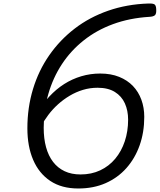

<svg xmlns="http://www.w3.org/2000/svg" viewBox="-20 -1054 910 1094"><path d="M426 20Q331 20 266.5 -23Q202 -66 169 -143Q136 -220 136 -323Q136 -441 168 -546.5Q200 -652 260.5 -739Q321 -826 405.5 -891Q490 -956 596.5 -993Q703 -1030 826 -1034Q846 -1035 857.5 -1030.5Q869 -1026 870 -1003Q872 -976 863 -967.5Q854 -959 830 -958Q718 -951 624 -916.5Q530 -882 456.5 -823.5Q383 -765 332.5 -688Q282 -611 255.5 -519Q229 -427 229 -326Q229 -264 242.5 -215Q256 -166 282.5 -131.5Q309 -97 348 -78.5Q387 -60 439 -60Q501 -60 551 -83.5Q601 -107 636.5 -149.5Q672 -192 691 -249Q710 -306 710 -372Q710 -424 691.5 -465Q673 -506 634.5 -530Q596 -554 536 -554Q493 -554 453 -542Q413 -530 377 -508.5Q341 -487 310.5 -459.5Q280 -432 255.5 -399.5Q231 -367 214 -334L190 -410Q222 -462 261 -504Q300 -546 345.5 -575Q391 -604 443 -619.5Q495 -635 551 -635Q612 -635 659 -616Q706 -597 737.5 -564Q769 -531 785.5 -486Q802 -441 802 -388Q802 -300 775.5 -225.5Q749 -151 700 -96Q651 -41 582 -10.5Q513 20 426 20Z"/></svg>

Font: Playwrite CO
Style: Regular
Weight: 400
Designer: Veronika Burian, José Scaglione
Foundry: TypeTogether
Version: Version 1.000